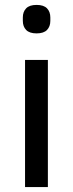

<svg xmlns="http://www.w3.org/2000/svg" viewBox="-20 -762 297 782"><path d="M129 -626Q100 -626 86.5 -640Q73 -654 73 -677V-691Q73 -714 86.5 -728Q100 -742 129 -742Q158 -742 171.5 -728Q185 -714 185 -691V-677Q185 -654 171.5 -640Q158 -626 129 -626ZM82 -518H175V0H82Z"/></svg>

Font: IBM Plex Sans Thai Text
Style: Regular
Weight: 450
Designer: Mike Abbink, Paul van der Laan, Pieter van Rosmalen, Ben Mitchell, Mark Frömberg
Foundry: Bold Monday
Version: Version 1.1